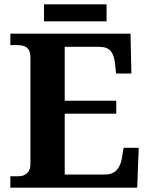

<svg xmlns="http://www.w3.org/2000/svg" viewBox="-20 -870 694 890"><path d="M28 0V-53H64Q81 -53 93.5 -59Q106 -65 113.5 -77.5Q121 -90 121 -110V-599Q121 -627 113 -639.5Q105 -652 91.5 -656.5Q78 -661 62 -661H28V-714H585L589 -529H518L513 -577Q509 -614 493 -633.5Q477 -653 438 -653H280V-403H519V-343H280V-61H465Q503 -61 521.5 -82.5Q540 -104 545 -137L553 -185H623L616 0ZM184 -771V-850H474V-771Z"/></svg>

Font: Noto Rashi Hebrew
Style: Bold
Weight: 700
Version: Version 1.006